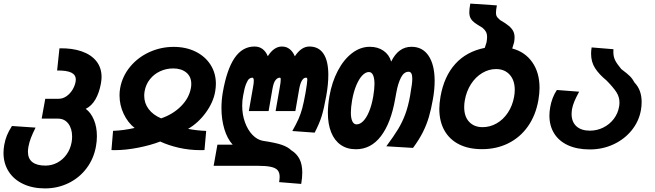

<svg xmlns="http://www.w3.org/2000/svg" viewBox="-26 -819 3646 1069"><path d="M-6.5 32Q-6.5 12.5 -2.5 -11.5Q2.5 -39.5 12.2 -64Q22 -88.5 40.5 -117.5L172 -108.5Q155.5 -75.5 146 -50.8Q136.5 -26 132 -0.5Q129.5 15.5 129.5 25.5Q129.5 64.5 154.5 83.8Q179.5 103 227 103Q262 103 292.8 86.8Q323.5 70.5 344.5 41.2Q365.5 12 372.5 -26Q375.5 -42.5 375.5 -58.5Q375.5 -102.5 354.5 -130.5Q333.5 -158.5 296.5 -158.5H206L226 -269H300Q324 -269 344.2 -283.2Q364.5 -297.5 377.8 -319.5Q391 -341.5 395 -364.5Q396 -372.5 396 -376Q396 -402.5 370.8 -414.8Q345.5 -427 292 -426.5L305 -550Q376 -551.5 429 -533Q482 -514.5 510.8 -478Q539.5 -441.5 539.5 -390Q539.5 -376.5 536 -354.5Q526.5 -302.5 505.5 -266Q484.5 -229.5 451.5 -213Q480 -192 496.8 -152Q513.5 -112 513.5 -61Q513.5 -32.5 508.5 -5.5Q496.5 64 456.2 117.5Q416 171 355.5 200.5Q295 230 224.5 230Q155.5 230 103 205.2Q50.5 180.5 22 135.5Q-6.5 90.5 -6.5 32Z M723.5 -106.5Q685.5 -136.5 662.5 -185.2Q639.5 -234 639.5 -288Q639.5 -309.5 643 -328.5Q655 -394.5 698.2 -447Q741.5 -499.5 805.5 -528.8Q869.5 -558 941 -558Q1009 -558 1062.5 -531.8Q1116 -505.5 1146 -458.8Q1176 -412 1176 -352Q1176 -333 1172 -309Q1161.5 -249 1119.5 -191.5Q1077.5 -134 1021 -101.5Q1066.5 -92.5 1122 -90L1112.5 16.5L1092.5 17Q1027 17 969 3.5Q911 -10 866 -31Q813 -10.5 743.8 3.2Q674.5 17 611 17L594.5 16.5L603.5 -90.5Q660.5 -92.5 723.5 -106.5ZM777 -285.5Q777 -245 801.2 -212.2Q825.5 -179.5 871 -160Q937 -182.5 982 -227.8Q1027 -273 1037 -329.5Q1039 -339.5 1039 -351.5Q1039 -392.5 1011.2 -415.2Q983.5 -438 938 -438Q899.5 -438 865.5 -422.2Q831.5 -406.5 808.5 -377.5Q785.5 -348.5 779 -310Q777 -298.5 777 -285.5Z M1531 165Q1531 142 1519.8 128.8Q1508.5 115.5 1481.5 109.8Q1454.5 104 1404.5 104H1163.5L1184.5 -13.5H1269.5Q1239 -47 1223 -100.8Q1207 -154.5 1207 -217.5Q1207 -261.5 1214.5 -305Q1237 -433.5 1280.5 -496.8Q1324 -560 1391 -560Q1418 -560 1436.5 -545.5Q1455 -531 1465 -506Q1499.5 -560 1543.5 -560Q1569 -560 1587.2 -545.2Q1605.5 -530.5 1615.5 -505.5Q1651.5 -560 1696.5 -560Q1748.5 -560 1775.2 -519.8Q1802 -479.5 1802 -402Q1802 -349 1790.5 -285.5Q1777.5 -212.5 1765 -172.2Q1752.5 -132 1726 -80.5L1601.5 -89.5Q1623.5 -128.5 1635.8 -156Q1648 -183.5 1656.8 -216Q1665.5 -248.5 1675 -301.5Q1685 -360 1685 -375Q1685 -382.5 1683.2 -384.5Q1681.5 -386.5 1677.5 -386.5Q1664.5 -386.5 1655 -370.5Q1645.5 -354.5 1640 -324.5L1618.5 -200.5H1508.5L1532 -334.5Q1537 -361 1537 -375.5Q1537 -382.5 1535.8 -384.5Q1534.5 -386.5 1531.5 -386.5Q1519 -386.5 1508 -372.8Q1497 -359 1491 -324.5L1469.5 -200.5H1359.5L1383 -334.5Q1387 -355 1387 -369Q1387 -386.5 1379 -386.5Q1369.5 -386.5 1361.2 -380Q1353 -373.5 1344 -351.2Q1335 -329 1327.5 -285.5Q1322.5 -259 1322.5 -231Q1322.5 -181 1337.8 -138.5Q1353 -96 1379.2 -68.5Q1405.5 -41 1437.5 -35Q1508 -24.5 1542.2 -12.8Q1576.5 -1 1595.5 17.5Q1626.5 36.5 1641.8 66.8Q1657 97 1657 141.5Q1657 170 1651 205L1528 195Q1531 178.5 1531 165Z M1799.5 -191Q1799.5 -232.5 1808 -282.5Q1822 -362.5 1855 -425.2Q1888 -488 1934.2 -523.2Q1980.5 -558.5 2033 -558.5Q2077.5 -558.5 2109.2 -536.5Q2141 -514.5 2152 -476Q2192 -558.5 2265 -558.5Q2327 -558.5 2360.5 -508Q2394 -457.5 2394 -368.5Q2394 -321 2384.5 -267.5Q2374.5 -211 2362.2 -168.8Q2350 -126.5 2329 -84.2Q2308 -42 2273.5 4.5L2125 -4.5Q2167.5 -62 2190.5 -100Q2213.5 -138 2230 -181.8Q2246.5 -225.5 2257.5 -287L2259.5 -300.5Q2264.5 -329 2267 -347.8Q2269.5 -366.5 2269.5 -381Q2269.5 -419.5 2249 -419.5Q2223 -419.5 2206.5 -387.2Q2190 -355 2181 -305.5L2174 -267.5Q2150.5 -134 2095 -61Q2039.5 12 1955.5 12Q1906 12 1871 -12.5Q1836 -37 1817.8 -82.5Q1799.5 -128 1799.5 -191ZM2052 -281.5Q2059 -323.5 2059 -351Q2059 -383.5 2051 -400.8Q2043 -418 2028 -418Q2009.5 -418 1991.2 -399Q1973 -380 1958 -344.5Q1943 -309 1934.5 -261.5Q1927.5 -219.5 1927.5 -192.5Q1927.5 -160.5 1935.8 -143.5Q1944 -126.5 1959 -126.5Q1978.5 -126.5 1996.5 -144.8Q2014.5 -163 2029 -198Q2043.5 -233 2052 -281.5Z M2420 -213Q2420 -242 2426.5 -281Q2446.5 -394 2508.8 -463Q2571 -532 2673 -552.5L2683 -583.5Q2686 -601.5 2686 -614Q2686 -629.5 2680.5 -640.5Q2675 -651.5 2661 -664Q2629 -683 2615.5 -693.2Q2602 -703.5 2594.5 -716.8Q2587 -730 2587 -751.5Q2587 -769 2592.5 -799L2740.5 -789Q2735.5 -763.5 2735.5 -749Q2735.5 -737.5 2738.2 -730.8Q2741 -724 2746.8 -718.5Q2752.5 -713 2759 -707Q2789.5 -689.5 2806.5 -675.2Q2823.5 -661 2831.2 -646Q2839 -631 2839 -611Q2839 -600.5 2836.5 -584L2826 -549Q2897.5 -530 2937.8 -472.2Q2978 -414.5 2978 -329.5Q2978 -300 2971.5 -261Q2956.5 -176.5 2913.2 -115.2Q2870 -54 2804.2 -21.2Q2738.5 11.5 2657.5 11.5Q2583.5 11.5 2530.2 -15.2Q2477 -42 2448.5 -92.5Q2420 -143 2420 -213ZM2836.5 -281Q2840 -300 2840 -318.5Q2840 -372 2811.8 -403.2Q2783.5 -434.5 2736 -434.5Q2695.5 -434.5 2658.8 -412.5Q2622 -390.5 2596.5 -351Q2571 -311.5 2562 -261Q2558.5 -242 2558.5 -222.5Q2558.5 -170 2586.2 -140.5Q2614 -111 2661 -111Q2702 -111 2739 -132Q2776 -153 2801.8 -191.8Q2827.5 -230.5 2836.5 -281Z M3033 -175.5Q3033 -198 3037.5 -222.5Q3041.5 -247 3051 -272.2Q3060.5 -297.5 3074.5 -318L3198.5 -308.5Q3181 -276 3172.2 -255.2Q3163.5 -234.5 3159 -212.5Q3156.5 -196 3156.5 -184.5Q3156.5 -140.5 3183.2 -116Q3210 -91.5 3258.5 -91.5Q3298 -91.5 3332.8 -108.8Q3367.5 -126 3391 -156.5Q3414.5 -187 3421 -225.5Q3423 -236 3423 -248Q3423 -278.5 3406.8 -304.5Q3390.5 -330.5 3351.5 -370.5Q3310 -404.5 3287.5 -439Q3265 -473.5 3265 -520Q3265 -536.5 3268 -555L3389.5 -545Q3389 -539.5 3389 -529Q3389 -504 3398.5 -484.2Q3408 -464.5 3433 -434.5Q3467 -409 3481.2 -394.8Q3495.5 -380.5 3507.5 -358.5Q3546.5 -318 3546.5 -251Q3546.5 -227.5 3542.5 -206Q3531.5 -143.5 3491 -93.5Q3450.5 -43.5 3389.5 -15.2Q3328.5 13 3258 13Q3188 13 3137.5 -9.8Q3087 -32.5 3060 -75.2Q3033 -118 3033 -175.5Z"/></svg>

Font: JuliaMono ExtraBold
Style: Italic
Weight: 800
Italic angle: -9°
Monospace: yes
Designer: cormullion
Foundry: corm
Version: Version 0.057; ttfautohint (v1.8.4)